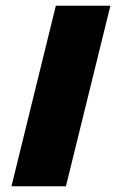

<svg xmlns="http://www.w3.org/2000/svg" viewBox="-20 -650 408 670"><path d="M365.2 -629.9 210 0H20L174.8 -629.9Z"/></svg>

Font: Sinkin Sans 800 Black Italic
Style: Regular
Weight: 900
Italic angle: -112°
Designer: Keith Bates
Foundry: K-Type
Version: Sinkin Sans (version 1.0)  by Keith Bates   •   © 2014   www